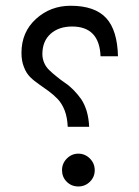

<svg xmlns="http://www.w3.org/2000/svg" viewBox="-20 -658 491 677"><path d="M198.7 -58.1C198.7 -42 204.1 -28.3 215.3 -17.1C226.6 -5.9 240.2 -0.5 256.3 -0.5C272.5 -0.5 286.1 -6.3 297.4 -17.6C308.6 -28.8 314 -42 314 -58.1C314 -74.2 308.1 -87.9 296.9 -99.1C285.6 -110.4 272 -116.2 256.3 -116.2C240.7 -116.2 227.1 -110.4 215.8 -99.1C204.6 -87.9 198.7 -74.2 198.7 -58.1ZM55.7 -471.7C55.7 -452.6 58.6 -435.5 64.5 -421.4C69.8 -406.7 77.6 -395 86.9 -385.7C96.2 -376.5 106.9 -368.2 118.2 -360.4C129.4 -352.5 140.6 -344.7 151.9 -336.4C163.1 -328.1 173.8 -318.8 183.6 -308.6C193.4 -298.3 201.7 -284.7 208 -268.6C214.4 -252 217.8 -232.9 218.8 -210.9H294.4C293.5 -231 290.5 -249.5 285.6 -266.6C280.3 -283.2 273.9 -297.4 266.1 -308.6C258.3 -319.8 249.5 -330.1 239.7 -340.3C229.5 -350.6 219.7 -358.9 209.5 -365.7C199.2 -372.6 189.5 -379.9 180.2 -387.7C170.4 -395.5 161.6 -402.8 154.3 -410.2C147 -417 140.6 -425.3 136.2 -435.5C131.8 -445.3 129.4 -456.1 129.4 -467.3C129.4 -497.6 139.2 -521.5 158.2 -538.6C177.2 -555.7 202.6 -564.5 234.4 -564.5C298.3 -564.5 332 -529.3 334.5 -459.5H396C394.5 -520.5 380.9 -565.4 354.5 -594.2C328.1 -623 286.1 -637.7 229 -637.7C181.6 -637.7 140.6 -622.1 106.9 -591.3C72.8 -560.5 55.7 -520.5 55.7 -471.7Z"/></svg>

Font: Shabnam FD Light
Style: Regular
Weight: 300
Foundry: DejaVu fonts team - Redesigned by Saber Rastikerdar - Based on Vazir font
Version: Version 5.00;October 20, 2019;FontCreator 12.0.0.2547 64-bit